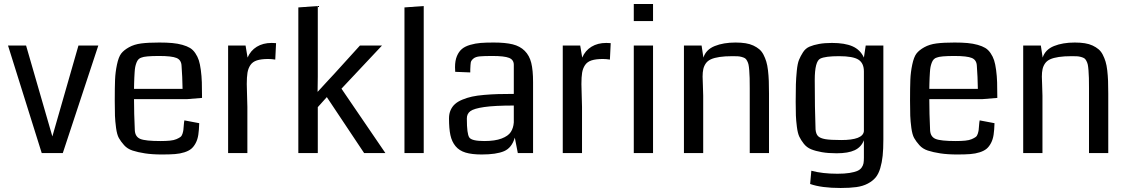

<svg xmlns="http://www.w3.org/2000/svg" viewBox="-20 -763 5617 957"><path d="M470 -536 293 0H188L20 -536H110L241 -83L371 -536Z M987 -275Q928 -270 914 -269H648Q648 -198 652 -113Q654 -81 679.5 -70.5Q705 -60 780 -60Q807 -60 827 -62Q847 -64 859.5 -69.5Q872 -75 879 -80Q886 -85 889.5 -96Q893 -107 894 -115Q895 -123 896 -138Q897 -153 899 -163L973 -149Q972 -115 968.5 -91.5Q965 -68 955.5 -50Q946 -32 933.5 -21.5Q921 -11 899.5 -4Q878 3 852 5Q826 7 788 7Q739 7 703 1.5Q667 -4 641 -12.5Q615 -21 598.5 -39.5Q582 -58 572.5 -75Q563 -92 558.5 -125.5Q554 -159 553 -186Q552 -213 552 -261Q552 -328 553.5 -365.5Q555 -403 563 -441Q571 -479 584 -496Q597 -513 623 -527.5Q649 -542 684 -546.5Q719 -551 774 -551Q811 -551 838.5 -548.5Q866 -546 889 -539.5Q912 -533 927 -524Q942 -515 953.5 -498Q965 -481 971 -462.5Q977 -444 981 -414Q985 -384 986 -353Q987 -322 987 -275ZM648 -320H890Q889 -382 885 -434Q884 -464 860 -474Q836 -484 773 -484Q703 -484 685 -476Q677 -474 670.5 -467.5Q664 -461 660 -450Q656 -439 654 -429Q652 -419 651 -402Q650 -385 649.5 -375.5Q649 -366 648.5 -346.5Q648 -327 648 -320Z M1356 -548 1352 -466Q1333 -469 1317 -469Q1282 -469 1260.5 -462Q1239 -455 1228 -438.5Q1217 -422 1213.5 -400.5Q1210 -379 1210 -344Q1210 -324 1211.5 -285.5Q1213 -247 1213 -230V0H1117V-536H1204L1214 -476Q1229 -511 1260 -530Q1291 -549 1334 -549Q1345 -549 1356 -548Z M1901 0H1795L1609 -279L1564 -229V0H1467V-726L1564 -733V-382Q1564 -370 1563.5 -343.5Q1563 -317 1563 -305Q1579 -322 1608 -354Q1637 -386 1647 -396L1774 -536H1884L1682 -321Z M2092 0H1996V-726L2092 -733Z M2637 0H2561L2546 -77Q2531 -26 2492.5 -9.5Q2454 7 2381 7Q2332 7 2300.5 -2.5Q2269 -12 2250.5 -34.5Q2232 -57 2225 -89.5Q2218 -122 2218 -173Q2218 -196 2226 -214Q2234 -232 2248 -244.5Q2262 -257 2285 -266.5Q2308 -276 2333 -281.5Q2358 -287 2393.5 -290Q2429 -293 2462.5 -294Q2496 -295 2541 -295V-440Q2541 -465 2517.5 -474.5Q2494 -484 2434 -484Q2392 -484 2371 -482Q2350 -480 2339 -470.5Q2328 -461 2326.5 -451.5Q2325 -442 2324 -417Q2324 -408 2324 -402L2249 -405Q2248 -413 2248 -428Q2248 -461 2257.5 -483.5Q2267 -506 2282.5 -519Q2298 -532 2324 -539.5Q2350 -547 2376 -549Q2402 -551 2441 -551Q2499 -551 2535.5 -542Q2572 -533 2595.5 -509.5Q2619 -486 2628 -449.5Q2637 -413 2637 -354ZM2541 -153V-237Q2445 -237 2393.5 -229.5Q2342 -222 2324.5 -209Q2307 -196 2307 -173Q2307 -172 2307 -170Q2307 -96 2319 -78Q2331 -60 2394 -60Q2447 -60 2480 -72.5Q2513 -85 2526 -105Q2539 -125 2541 -153Z M3024 -548 3020 -466Q3001 -469 2985 -469Q2950 -469 2928.5 -462Q2907 -455 2896 -438.5Q2885 -422 2881.5 -400.5Q2878 -379 2878 -344Q2878 -324 2879.5 -285.5Q2881 -247 2881 -230V0H2785V-536H2872L2882 -476Q2897 -511 2928 -530Q2959 -549 3002 -549Q3013 -549 3024 -548Z M3235 0H3139V-536H3235ZM3235 -743V-658H3139V-743Z M3813 0H3717V-324Q3717 -355 3716.5 -374Q3716 -393 3714.5 -412Q3713 -431 3711 -440.5Q3709 -450 3704 -459.5Q3699 -469 3693.5 -472.5Q3688 -476 3677.5 -479Q3667 -482 3657 -482.5Q3647 -483 3630 -483Q3593 -483 3566.5 -479Q3540 -475 3523.5 -467.5Q3507 -460 3498 -447Q3489 -434 3485.5 -418.5Q3482 -403 3482 -381Q3482 -368 3483.5 -336.5Q3485 -305 3485 -286V0H3389V-536H3477L3486 -476Q3499 -516 3542.5 -533.5Q3586 -551 3646 -551Q3674 -551 3696 -547.5Q3718 -544 3735 -536Q3752 -528 3764.5 -517.5Q3777 -507 3785.5 -490.5Q3794 -474 3799.5 -456Q3805 -438 3808 -412Q3811 -386 3812 -359.5Q3813 -333 3813 -297Z M4383 -536V-68Q4383 -20 4379.5 13.5Q4376 47 4367.5 75.5Q4359 104 4344.5 121.5Q4330 139 4305.5 152Q4281 165 4248.5 169.5Q4216 174 4170 174Q4074 174 4018 154L4024 88Q4079 103 4154 103Q4190 103 4214.5 99Q4239 95 4253 89Q4267 83 4274.5 72.5Q4282 62 4284 51Q4286 40 4286 23V-64Q4273 -30 4240.5 -14.5Q4208 1 4150 1Q4108 1 4076.5 -4.5Q4045 -10 4023 -19Q4001 -28 3986.5 -46.5Q3972 -65 3964 -82Q3956 -99 3952 -130.5Q3948 -162 3947 -187Q3946 -212 3946 -256Q3946 -311 3947 -342.5Q3948 -374 3951.5 -410Q3955 -446 3962.5 -464.5Q3970 -483 3982.5 -502.5Q3995 -522 4015 -530.5Q4035 -539 4062.5 -544Q4090 -549 4127 -549Q4191 -549 4229.5 -532Q4268 -515 4286 -476L4295 -536ZM4286 -109V-407Q4286 -448 4259 -465.5Q4232 -483 4162 -483Q4094 -483 4069 -471Q4041 -458 4041 -364Q4041 -223 4045 -118Q4047 -95 4057.5 -84.5Q4068 -74 4093 -69.5Q4118 -65 4173 -65Q4281 -65 4286 -109Z M4951 -275Q4892 -270 4878 -269H4612Q4612 -198 4616 -113Q4618 -81 4643.5 -70.5Q4669 -60 4744 -60Q4771 -60 4791 -62Q4811 -64 4823.5 -69.5Q4836 -75 4843 -80Q4850 -85 4853.5 -96Q4857 -107 4858 -115Q4859 -123 4860 -138Q4861 -153 4863 -163L4937 -149Q4936 -115 4932.5 -91.5Q4929 -68 4919.5 -50Q4910 -32 4897.5 -21.5Q4885 -11 4863.5 -4Q4842 3 4816 5Q4790 7 4752 7Q4703 7 4667 1.5Q4631 -4 4605 -12.5Q4579 -21 4562.5 -39.5Q4546 -58 4536.5 -75Q4527 -92 4522.5 -125.5Q4518 -159 4517 -186Q4516 -213 4516 -261Q4516 -328 4517.5 -365.5Q4519 -403 4527 -441Q4535 -479 4548 -496Q4561 -513 4587 -527.5Q4613 -542 4648 -546.5Q4683 -551 4738 -551Q4775 -551 4802.5 -548.5Q4830 -546 4853 -539.5Q4876 -533 4891 -524Q4906 -515 4917.5 -498Q4929 -481 4935 -462.5Q4941 -444 4945 -414Q4949 -384 4950 -353Q4951 -322 4951 -275ZM4612 -320H4854Q4853 -382 4849 -434Q4848 -464 4824 -474Q4800 -484 4737 -484Q4667 -484 4649 -476Q4641 -474 4634.5 -467.5Q4628 -461 4624 -450Q4620 -439 4618 -429Q4616 -419 4615 -402Q4614 -385 4613.5 -375.5Q4613 -366 4612.5 -346.5Q4612 -327 4612 -320Z M5504 0H5408V-324Q5408 -355 5407.5 -374Q5407 -393 5405.5 -412Q5404 -431 5402 -440.5Q5400 -450 5395 -459.5Q5390 -469 5384.5 -472.5Q5379 -476 5368.5 -479Q5358 -482 5348 -482.5Q5338 -483 5321 -483Q5284 -483 5257.5 -479Q5231 -475 5214.5 -467.5Q5198 -460 5189 -447Q5180 -434 5176.5 -418.5Q5173 -403 5173 -381Q5173 -368 5174.5 -336.5Q5176 -305 5176 -286V0H5080V-536H5168L5177 -476Q5190 -516 5233.5 -533.5Q5277 -551 5337 -551Q5365 -551 5387 -547.5Q5409 -544 5426 -536Q5443 -528 5455.5 -517.5Q5468 -507 5476.5 -490.5Q5485 -474 5490.5 -456Q5496 -438 5499 -412Q5502 -386 5503 -359.5Q5504 -333 5504 -297Z"/></svg>

Font: Myanmar Chatu
Style: Regular
Weight: 400
Designer: Danh Hong
Foundry: Google Inc.
Version: Version 2.00 November 20, 2015